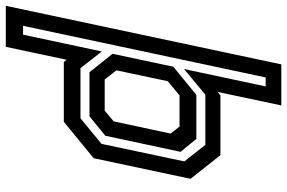

<svg xmlns="http://www.w3.org/2000/svg" viewBox="-225 -606 990 662"><g transform="rotate(90 270.0 -275.0)"><path d="M-41 200 161 -750H302.5L256 -530.5L268 -540H474L555.5 -437L484.5 -103L359 0H153L145 -9.5L100.5 200ZM28 140.5H58.5L116.5 -131L174 -57.5H347L435 -130L495.5 -415.5L438.5 -488H265.5L177 -414.5L237 -696H206ZM188 -88.5 124.5 -168 169 -377.5 266 -457H418L462.5 -402.5L407 -143L340 -88.5ZM213 -141H320.5L357.5 -172L399.5 -368L375.5 -399H268L219 -358.5L181.5 -181.5Z"/></g></svg>

Font: Tourney Expanded SemiBold
Style: Italic
Weight: 600
Width: 7
Italic angle: -12°
Designer: Tyler Finck
Foundry: Etcetera Type Co
Version: Version 1.010; ttfautohint (v1.8.3)